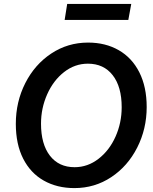

<svg xmlns="http://www.w3.org/2000/svg" viewBox="-20 -950 782 983"><path d="M61 -316Q61 -429 109.5 -524.5Q158 -620 242.5 -676Q327 -732 431 -732Q520 -732 588 -693Q656 -654 693.5 -579.5Q731 -505 731 -402Q731 -290 682.5 -194.5Q634 -99 549.5 -43Q465 13 361 13Q272 13 204 -25.5Q136 -64 98.5 -138Q61 -212 61 -316ZM603 -401Q603 -506 557 -565Q511 -624 430 -624Q363 -624 308 -581Q253 -538 221.5 -467Q190 -396 190 -317Q190 -212 235.5 -153Q281 -94 362 -94Q429 -94 484.5 -137Q540 -180 571.5 -250.5Q603 -321 603 -401ZM324 -930H652L637 -848H311Z"/></svg>

Font: Nebula Sans Semibold
Style: Regular
Weight: 600
Italic angle: -9°
Designer: Paul D. Hunt for Adobe (as Source Sans)
Foundry: Nebula Entertainment & Broadcasting LLC
Version: Version 1.010